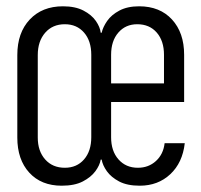

<svg xmlns="http://www.w3.org/2000/svg" viewBox="-20 -580 640 610"><path d="M176 10Q111 10 73 -31.5Q35 -73 35 -143V-405Q35 -476 74.5 -518Q114 -560 180 -560Q219 -560 245 -546.5Q271 -533 284.5 -513.5Q298 -494 300 -476H303Q307 -494 320.5 -513.5Q334 -533 359.5 -546.5Q385 -560 422 -560Q488 -560 526.5 -518Q565 -476 565 -406V-256H333V-144Q333 -100 356.5 -73.5Q380 -47 418 -47Q452 -47 475.5 -68.5Q499 -90 503 -125H567Q560 -63 521 -26.5Q482 10 424 10Q384 10 358.5 -3.5Q333 -17 319.5 -36Q306 -55 303 -73H300Q297 -55 283 -36Q269 -17 243 -3.5Q217 10 176 10ZM186 -47Q224 -47 247 -73.5Q270 -100 270 -144V-406Q270 -450 247 -476.5Q224 -503 186 -503Q147 -503 123.5 -476Q100 -449 100 -405V-143Q100 -100 123.5 -73.5Q147 -47 186 -47ZM333 -315H501V-406Q501 -450 478 -476.5Q455 -503 416 -503Q379 -503 356 -476.5Q333 -450 333 -406Z"/></svg>

Font: JetBrains Mono NL ExtraLight
Style: Regular
Weight: 200
Designer: Philipp Nurullin, Konstantin Bulenkov
Foundry: JetBrains
Version: Version 2.304; ttfautohint (v1.8.4.7-5d5b)